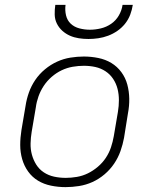

<svg xmlns="http://www.w3.org/2000/svg" viewBox="-20 -760 640 788"><path d="M249 8Q219 8 189.5 2Q160 -4 136 -18.5Q112 -33 95.5 -56Q79 -79 71 -107Q63 -135 63 -165Q63 -195 68 -226L85 -326Q89 -353 98.5 -380Q108 -407 124.5 -431.5Q141 -456 164.5 -475.5Q188 -495 214.5 -507Q241 -519 269 -523.5Q297 -528 324 -528Q354 -528 383.5 -522Q413 -516 437 -501.5Q461 -487 478 -464Q495 -441 502.5 -413Q510 -385 510.5 -355Q511 -325 505 -294L489 -194Q484 -167 474.5 -140Q465 -113 448.5 -88.5Q432 -64 409 -44.5Q386 -25 359.5 -13Q333 -1 304.5 3.5Q276 8 249 8ZM250 -30Q272 -30 295.5 -34Q319 -38 340.5 -48.5Q362 -59 381.5 -75.5Q401 -92 414.5 -112.5Q428 -133 435.5 -155.5Q443 -178 447 -201L464 -301Q468 -325 468 -349Q468 -373 462.5 -395Q457 -417 444.5 -436Q432 -455 413 -467.5Q394 -480 371.5 -485Q349 -490 324 -490Q302 -490 278.5 -486Q255 -482 233 -471.5Q211 -461 192 -444.5Q173 -428 159.5 -407.5Q146 -387 138 -364.5Q130 -342 127 -319L110 -219Q106 -195 105.5 -171Q105 -147 111 -125Q117 -103 129 -84Q141 -65 160 -52.5Q179 -40 202 -35Q225 -30 250 -30ZM343 -600Q323 -600 303.5 -603Q284 -606 267 -613.5Q250 -621 236 -633.5Q222 -646 213.5 -663Q205 -680 204.5 -700Q204 -720 207 -740H249Q246 -718 251 -697Q256 -676 270.5 -662.5Q285 -649 306 -643.5Q327 -638 349 -638Q371 -638 394 -643.5Q417 -649 436.5 -662.5Q456 -676 468 -697Q480 -718 483 -740H525Q522 -720 514.5 -700Q507 -680 493.5 -663Q480 -646 462 -633.5Q444 -621 424 -613.5Q404 -606 383.5 -603Q363 -600 343 -600Z"/></svg>

Font: Iosevka Aile Extralight
Style: Italic
Weight: 200
Italic angle: -9°
Designer: Belleve Invis
Foundry: Belleve Invis
Version: Version 31.1.0; ttfautohint (v1.8.4)